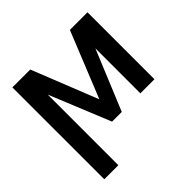

<svg xmlns="http://www.w3.org/2000/svg" viewBox="-185 -723 1106 1106"><g transform="rotate(-45 367.5 -170.5)"><path d="M367.7 -142.6 530.3 -545.4H673.8V0H559.1V-366.7L407.7 0H328.6L176.8 -371.6V203.1H62V-545.4H207.5Z"/></g></svg>

Font: Interop Med
Style: Regular
Weight: 500
Designer: Rasmus Andersson, Google, Jang Haemin
Foundry: jhaemin
Version: Version 1.007